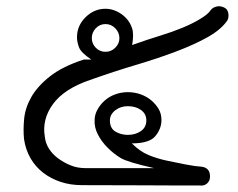

<svg xmlns="http://www.w3.org/2000/svg" viewBox="-20 -582 747 603"><path d="M355 -462.4Q355 -479.7 342.1 -493.1Q329.2 -506.4 311.4 -506.4Q293.1 -506.4 280.7 -493.1Q268.3 -479.7 268.3 -462.4Q268.3 -445 280.7 -432.2Q293.1 -419.3 311.4 -419.3Q329.2 -419.3 342.1 -432.2Q355 -445 355 -462.4ZM487.1 -205Q487.1 -178.2 468.3 -155Q449.5 -131.7 394.1 -131.7Q419.3 -106.4 446 -95.3Q472.8 -84.2 503 -77.7Q533.2 -71.3 563.9 -65.3Q594.6 -59.4 613.4 -58.4Q639.6 -55 639.6 -27.7Q639.6 -13.9 630.2 -5.7Q620.8 2.5 607.4 0.5H537.1Q496 0.5 424.3 0Q352.5 -0.5 237.6 -0.5Q201.5 -0.5 170.8 -10.6Q140.1 -20.8 116.1 -39.1Q92.1 -57.4 76.2 -84.4Q60.4 -111.4 55.4 -145.5Q52.5 -174.8 55.9 -209.4Q59.4 -244.1 78.5 -277.5Q97.5 -310.9 136.4 -341.8Q175.2 -372.8 243.1 -395H266.8Q234.7 -416.3 228.2 -433.2Q221.8 -450 221.8 -464.9Q221.8 -501.5 248.8 -528Q275.7 -554.5 311.4 -554.5Q329.2 -554.5 346.3 -546.5Q363.4 -538.6 376 -525.2Q388.6 -511.9 394.8 -493.3Q401 -474.8 395 -440.6Q445 -458.4 483.2 -470Q521.3 -481.7 553 -494.8Q584.7 -507.9 608.4 -522.3Q632.2 -536.6 640.1 -548Q646.5 -557.9 658.7 -561.1Q670.8 -564.4 681.7 -559.4Q694.1 -555 696.8 -541.6Q699.5 -528.2 694.1 -517.8Q674.8 -489.6 633.9 -466.3Q593.1 -443.1 535.1 -421Q477.2 -399 407.4 -378.2Q337.6 -357.4 262.4 -330.7Q181.2 -303 146.3 -255Q111.4 -206.9 120.8 -152.5Q122.8 -132.2 133.9 -114.9Q145 -97.5 162.4 -84.7Q179.7 -71.8 201.2 -62.9Q222.8 -54 248 -54H463.9Q380.2 -72.8 358.7 -85.9Q337.1 -99 318.1 -118.1Q299 -137.1 287.4 -159.7Q275.7 -182.2 277.2 -205.4Q277.2 -221.3 285.9 -237.4Q294.6 -253.5 308.7 -266.1Q322.8 -278.7 341.8 -285.6Q360.9 -292.6 381.2 -292.6Q402.5 -292.6 421.3 -285.9Q440.1 -279.2 454.5 -267.3Q468.8 -255.4 478 -240.1Q487.1 -224.8 487.1 -205ZM439.6 -204Q439.6 -224.3 423 -236.4Q406.4 -248.5 381.2 -248.5Q358.4 -248.5 341.8 -235.4Q325.2 -222.3 325.2 -204Q325.2 -178.7 342.8 -168.6Q360.4 -158.4 381.2 -158.4Q405.4 -158.4 422.5 -170.3Q439.6 -182.2 439.6 -204Z"/></svg>

Font: Shan Wanhai
Style: Regular
Weight: 400
Designer: Khon Soe Zaw Thu
Foundry: Shan Unicode
Version: Version 1.00 June 3, 2017, initial release